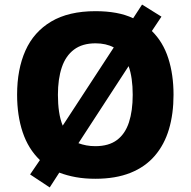

<svg xmlns="http://www.w3.org/2000/svg" viewBox="-20 -774 836 842"><path d="M741 -358Q741 -275 721 -207.5Q701 -140 659 -91Q617 -42 552 -16Q487 10 398 10Q352 10 313 3Q274 -4 240 -17L198 48L112 -9L155 -72Q104 -121 79.5 -194Q55 -267 55 -359Q55 -470 91.5 -552Q128 -634 204.5 -679.5Q281 -725 399 -725Q448 -725 489 -717.5Q530 -710 564 -694L603 -754L688 -701L646 -638Q695 -590 718 -518.5Q741 -447 741 -358ZM562 -358Q562 -434 544 -484L324 -146Q340 -140 358.5 -136.5Q377 -133 398 -133Q457 -133 493 -160Q529 -187 545.5 -237.5Q562 -288 562 -358ZM234 -358Q234 -318 239 -284Q244 -250 255 -223L479 -566Q462 -575 442 -579.5Q422 -584 399 -584Q341 -584 304.5 -556.5Q268 -529 251 -478.5Q234 -428 234 -358Z"/></svg>

Font: Noto Sans Armenian ExtraBold
Style: Regular
Weight: 800
Version: Version 2.007